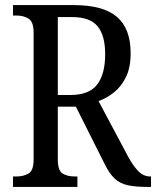

<svg xmlns="http://www.w3.org/2000/svg" viewBox="-20 -734 613 754"><path d="M31 0V-41H45Q72 -41 92 -52.5Q112 -64 112 -108V-605Q112 -649 92 -661Q72 -673 45 -673H31V-714H269Q385 -714 439 -668Q493 -622 493 -525Q493 -469 475 -432Q457 -395 428.5 -372Q400 -349 367 -337L482 -121Q503 -82 523.5 -61.5Q544 -41 570 -41H573V0H558Q510 0 480 -7Q450 -14 429.5 -33.5Q409 -53 391 -90L278 -315H207V-108Q207 -64 226 -52.5Q245 -41 273 -41H284V0ZM257 -361Q330 -361 361.5 -402Q393 -443 393 -521Q393 -595 363 -631Q333 -667 263 -667H207V-361Z"/></svg>

Font: Noto Serif Armenian Condensed
Style: Regular
Weight: 400
Width: 3
Designer: Monotype Design Team
Foundry: Monotype Imaging Inc.
Version: Version 2.008; ttfautohint (v1.8.4.7-5d5b)